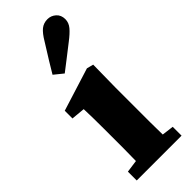

<svg xmlns="http://www.w3.org/2000/svg" viewBox="-255 -812 845 845"><g transform="rotate(-45 167.5 -390.0)"><path d="M31 0V-55L89 -63Q90 -100 90 -140Q90 -180 90 -213V-264Q90 -302 89.5 -329.5Q89 -357 88 -387L24 -393V-441L225 -504L256 -496L254 -355V-213Q254 -180 254 -139.5Q254 -99 255 -62L310 -55V0ZM98 -591Q113 -617 130.5 -645Q148 -673 176 -718Q196 -752 213.5 -766Q231 -780 255 -780Q277 -780 294 -765Q311 -750 311 -724Q311 -702 295.5 -683.5Q280 -665 251 -643Q213 -614 188 -594Q163 -574 140 -557Z"/></g></svg>

Font: Source Serif 4 SmText
Style: Bold
Weight: 700
Designer: Frank Grießhammer
Foundry: Adobe
Version: Version 4.005;hotconv 1.1.0;makeotfexe 2.6.0